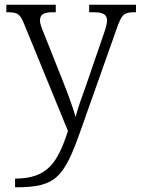

<svg xmlns="http://www.w3.org/2000/svg" viewBox="-20 -556 598 816"><path d="M44 203V240H50C220 240 253 196 324 -5L478 -440C498 -496 508 -504 554 -504H558V-536H359V-504H378C420 -504 435 -493 435 -468C435 -456 429 -435 421 -412L345 -191C327 -141 311 -98 301 -58C292 -96 264 -169 243 -222L169 -408C155 -442 150 -456 150 -468C150 -493 163 -504 204 -504H217V-536H7V-504H10C56 -504 65 -497 83 -453L269 1C225 132 185 203 44 203Z"/></svg>

Font: Noto Serif Tamil Light
Style: Italic
Weight: 300
Italic angle: -12°
Designer: Indian Type Foundry, Tom Grace, and the Monotype Design Team
Foundry: Monotype Imaging Inc.
Version: Version 2.003